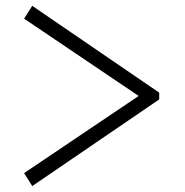

<svg xmlns="http://www.w3.org/2000/svg" viewBox="-20 -651 625 649"><path d="M61.5 -587.9 88.9 -631.3 518.1 -337.9V-314.9L88.9 -22L61.5 -65.9L448.7 -326.7Z"/></svg>

Font: Habibi
Style: Regular
Weight: 400
Designer: Magnus Gaarde
Foundry: Magnus Gaarde
Version: Version 1.001